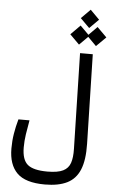

<svg xmlns="http://www.w3.org/2000/svg" viewBox="-71 -1024 727 1239"><g transform="rotate(5 293.0 -404.5)"><path d="M268.1 170.9Q142.1 170.9 87.6 116.7Q33.2 62.5 33.2 -42Q33.2 -91.8 40.8 -138.2Q48.3 -184.6 62 -232.9H133.8Q124.5 -183.1 118.2 -140.6Q111.8 -98.1 111.8 -55.7Q111.8 23.9 148.9 55.2Q186 86.4 277.3 86.4Q344.2 86.4 378.7 69.3Q413.1 52.2 425 16.8Q437 -18.6 435.5 -74.2L420.9 -693.4H503.4L517.1 -114.3Q519.5 -9.3 493.7 53.2Q467.8 115.7 411.9 143.3Q356 170.9 268.1 170.9ZM519 -747.6 464.4 -802.7 409.2 -747.6 347.7 -809.1 409.2 -871.1 464.4 -815.9 519 -871.1 581.1 -809.1ZM465.3 -859.9 406.2 -918.9 465.3 -978.5 524.4 -918.9Z"/></g></svg>

Font: Cascadia Code PL SemiLight
Style: Regular
Weight: 350
Monospace: yes
Designer: Aaron Bell
Foundry: Saja Typeworks
Version: Version 2404.023; ttfautohint (v1.8.4)